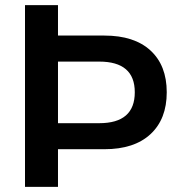

<svg xmlns="http://www.w3.org/2000/svg" viewBox="-20 -725 694 745"><path d="M77 0V-705H205V-587H385Q501 -587 564 -529Q627 -471 627 -367Q627 -263 564 -204.5Q501 -146 385 -146H205V0ZM205 -247H365Q503 -247 503 -367Q503 -486 365 -486H205Z"/></svg>

Font: Nunito Sans
Style: Bold
Weight: 700
Designer: Vernon Adams
Foundry: Vernon Adams
Version: Version 3.101; ttfautohint (v1.8.4.7-5d5b);gftools[0.9.27]